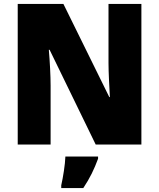

<svg xmlns="http://www.w3.org/2000/svg" viewBox="-20 -734 809 975"><path d="M698 0V-714H531V-414C531 -368 535 -297 538 -241H535L302 -714H70V0H237V-300C237 -349 233 -423 228 -481H232L466 0ZM478 72V61H312C311 100 300 168 291 207V221H403C437 170 458 126 478 72Z"/></svg>

Font: Noto Sans Armenian SemiCondensed Black
Style: Regular
Weight: 900
Width: 4
Designer: Monotype Design Team
Foundry: Monotype Imaging Inc.
Version: Version 2.008